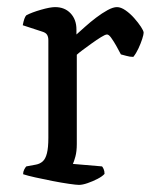

<svg xmlns="http://www.w3.org/2000/svg" viewBox="-20 -520 427 540"><path d="M202 0Q195 0 174 -3Q153 -6 127.5 -11Q102 -16 79.5 -21Q57 -26 45 -30Q45 -37 48 -43Q51 -49 54 -52L81 -57Q92 -59 100 -66Q108 -73 112 -89Q116 -105 116 -132V-407Q116 -416 112.5 -422Q109 -428 99 -431L44 -449Q46 -460 48.5 -467Q51 -474 54 -477Q69 -485 95 -492.5Q121 -500 135 -500Q162 -500 178.5 -482.5Q195 -465 195 -437V-423Q204 -431 219 -444.5Q234 -458 250.5 -470.5Q267 -483 282.5 -491.5Q298 -500 309 -500Q320 -500 333 -491Q346 -482 357.5 -469Q369 -456 376.5 -444.5Q384 -433 384 -428Q384 -423 380 -410.5Q376 -398 369.5 -384Q363 -370 355 -360Q345 -360 335 -363Q325 -366 320 -367Q314 -379 306.5 -392Q299 -405 292.5 -414Q286 -423 281 -423Q276 -423 264 -415.5Q252 -408 238 -398Q224 -388 212 -379Q200 -370 196 -366V-115Q196 -94 192 -79.5Q188 -65 185 -59L267 -52Q269 -50 271.5 -44.5Q274 -39 274 -31Q268 -24 254.5 -17Q241 -10 226.5 -5Q212 0 202 0Z"/></svg>

Font: Texturina 12pt Light
Style: Regular
Weight: 300
Designer: Guillermo Torres Carreño
Foundry: Omnibus-Type
Version: Version 1.002